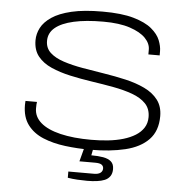

<svg xmlns="http://www.w3.org/2000/svg" viewBox="-58 -755 959 983"><g transform="rotate(5 421.5 -263.0)"><path d="M429 12Q362 12 298.5 4Q235 -4 184.5 -25Q134 -46 104.5 -85.5Q75 -125 75 -187Q75 -195 75.5 -200.5Q76 -206 76 -208H135Q134 -202 133.5 -194.5Q133 -187 133 -175Q133 -132 168 -101.5Q203 -71 269.5 -55Q336 -39 428 -39Q473 -39 515 -43.5Q557 -48 592.5 -58.5Q628 -69 654.5 -85.5Q681 -102 696 -125.5Q711 -149 711 -180Q711 -223 685.5 -249.5Q660 -276 616 -292Q572 -308 517.5 -318Q463 -328 405.5 -336.5Q348 -345 293.5 -357Q239 -369 195 -388.5Q151 -408 125.5 -440Q100 -472 100 -522Q100 -555 116 -586Q132 -617 169.5 -642.5Q207 -668 270.5 -683Q334 -698 430 -698Q528 -698 589 -680.5Q650 -663 683 -635.5Q716 -608 728 -577.5Q740 -547 740 -522V-500H682V-525Q682 -556 655.5 -583.5Q629 -611 575 -629Q521 -647 438 -647Q348 -647 286 -633Q224 -619 191.5 -592Q159 -565 159 -524Q159 -487 184.5 -463.5Q210 -440 254 -425.5Q298 -411 352.5 -401.5Q407 -392 464.5 -383Q522 -374 576.5 -361.5Q631 -349 675 -328Q719 -307 744.5 -273.5Q770 -240 770 -190Q770 -114 727 -69.5Q684 -25 607 -6.5Q530 12 429 12ZM426 172Q401 172 375.5 170.5Q350 169 326 165V133H458Q480 133 491 124.5Q502 116 502 102Q502 90 492.5 83Q483 76 459 76H378L401 -11H446L436 40Q471 40 497 44.5Q523 49 538 62Q553 75 553 101Q553 123 543 137.5Q533 152 516 159Q499 166 476 169Q453 172 426 172Z"/></g></svg>

Font: Archivo Expanded Thin
Style: Regular
Weight: 250
Width: 7
Designer: Hector Gatti
Foundry: Omnibus-Type
Version: Version 2.001